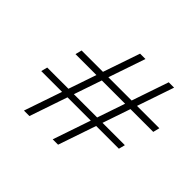

<svg xmlns="http://www.w3.org/2000/svg" viewBox="-164 -912 1114 1114"><g transform="rotate(45 392.5 -355.0)"><path d="M157 0 400 -710H444L202 0ZM66 -233 76 -272H259L249 -233ZM137 -443 147 -483H334L321 -443ZM267 -233 279 -272H492L482 -233ZM339 -443 352 -483H564L550 -443ZM393 0 635 -710H679L437 0ZM499 -233 512 -272H713L703 -233ZM571 -443 584 -483H785L775 -443Z"/></g></svg>

Font: Baskervville
Style: Italic
Weight: 400
Italic angle: -18°
Designer: ANRT
Foundry: ANRT
Version: Version 1.100